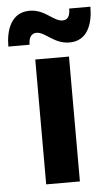

<svg xmlns="http://www.w3.org/2000/svg" viewBox="-92 -731 443 766"><g transform="rotate(-5 129.0 -348.0)"><path d="M-40.8 -560.8H44.2C44.2 -592.5 57.5 -605.8 75.8 -605.8C110.8 -605.8 141.7 -555.8 204.2 -555.8C276.7 -555.8 299.2 -623.3 299.2 -690.8H214.2C214.2 -660.8 205 -645.8 184.2 -645.8C146.7 -645.8 117.5 -695.8 55.8 -695.8C-17.5 -695.8 -40.8 -627.5 -40.8 -560.8ZM61.7 0H196.7V-500H61.7Z"/></g></svg>

Font: Familjen Grotesk GF
Style: Bold
Weight: 700
Designer: Anders Wikstroem, Jonas Baeckman, Matilda Gysing, Kristian Moeller
Foundry: Familjen STHLM AB
Version: Version 2.000; Beta; Release 4; Build 6